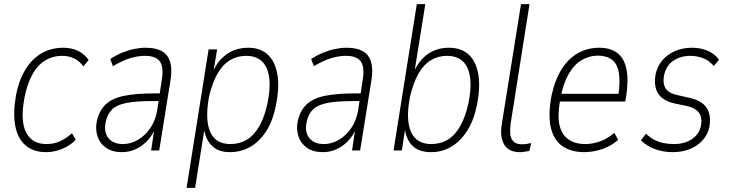

<svg xmlns="http://www.w3.org/2000/svg" viewBox="-20 -725 3513 925"><path d="M202 8Q140 8 102 -25.5Q64 -59 53 -121.5Q42 -184 58 -271Q70 -330 92.5 -372.5Q115 -415 145 -442.5Q175 -470 210.5 -482.5Q246 -495 284 -495Q325 -495 356 -480Q387 -465 407 -436L382 -405Q364 -430 338 -443Q312 -456 280 -456Q248 -456 220 -445Q192 -434 168.5 -410.5Q145 -387 127 -348.5Q109 -310 98 -255Q77 -144 105.5 -87.5Q134 -31 204 -31Q240 -31 270 -45Q300 -59 327 -83L345 -52Q326 -32 302.5 -19Q279 -6 253.5 1Q228 8 202 8Z M568 8Q520 8 490 -13.5Q460 -35 449.5 -69Q439 -103 446 -139Q457 -191 488 -221Q519 -251 576 -263Q633 -275 722 -275H759L753 -238H712Q635 -238 589 -229Q543 -220 520 -198Q497 -176 489 -136Q479 -89 502 -60Q525 -31 573 -31Q609 -31 644 -51Q679 -71 704.5 -108.5Q730 -146 738 -198L759 -337Q770 -401 750.5 -428.5Q731 -456 679 -456Q644 -456 606.5 -444.5Q569 -433 524 -406L511 -441Q539 -459 568 -471Q597 -483 626 -489Q655 -495 682 -495Q730 -495 759 -479Q788 -463 799 -429Q810 -395 802 -342L747 0H708L725 -112H731Q714 -72 688.5 -45.5Q663 -19 632 -5.5Q601 8 568 8Z M879 180 985 -487H1026L1006 -367H1000Q1018 -412 1044.5 -440Q1071 -468 1104 -481.5Q1137 -495 1176 -495Q1235 -495 1270.5 -461.5Q1306 -428 1316.5 -365.5Q1327 -303 1309 -216Q1294 -140 1261 -90.5Q1228 -41 1184 -16.5Q1140 8 1087 8Q1031 8 999.5 -24Q968 -56 961 -116H967L920 180ZM1090 -31Q1134 -31 1169 -52Q1204 -73 1229.5 -117.5Q1255 -162 1269 -229Q1291 -338 1264.5 -397Q1238 -456 1166 -456Q1123 -456 1088 -435Q1053 -414 1028 -370.5Q1003 -327 987 -259Q967 -149 992.5 -90Q1018 -31 1090 -31Z M1536 8Q1488 8 1458 -13.5Q1428 -35 1417.5 -69Q1407 -103 1414 -139Q1425 -191 1456 -221Q1487 -251 1544 -263Q1601 -275 1690 -275H1727L1721 -238H1680Q1603 -238 1557 -229Q1511 -220 1488 -198Q1465 -176 1457 -136Q1447 -89 1470 -60Q1493 -31 1541 -31Q1577 -31 1612 -51Q1647 -71 1672.5 -108.5Q1698 -146 1706 -198L1727 -337Q1738 -401 1718.5 -428.5Q1699 -456 1647 -456Q1612 -456 1574.5 -444.5Q1537 -433 1492 -406L1479 -441Q1507 -459 1536 -471Q1565 -483 1594 -489Q1623 -495 1650 -495Q1698 -495 1727 -479Q1756 -463 1767 -429Q1778 -395 1770 -342L1715 0H1676L1693 -112H1699Q1682 -72 1656.5 -45.5Q1631 -19 1600 -5.5Q1569 8 1536 8Z M2057 8Q1997 8 1965.5 -24.5Q1934 -57 1929 -117H1934L1916 0H1876L1988 -705H2029L1975 -368H1969Q1987 -412 2013 -440Q2039 -468 2071.5 -481.5Q2104 -495 2142 -495Q2203 -495 2238.5 -461.5Q2274 -428 2284.5 -365.5Q2295 -303 2277 -216Q2262 -143 2229.5 -93Q2197 -43 2153 -17.5Q2109 8 2057 8ZM2058 -31Q2102 -31 2137 -52Q2172 -73 2197 -117Q2222 -161 2237 -229Q2259 -338 2232.5 -397Q2206 -456 2133 -456Q2091 -456 2056 -435Q2021 -414 1996 -370Q1971 -326 1955 -258Q1934 -149 1960 -90Q1986 -31 2058 -31Z M2485 8Q2431 8 2409.5 -28Q2388 -64 2397 -124L2490 -705H2531L2440 -129Q2437 -105 2438 -82.5Q2439 -60 2452 -45Q2465 -30 2495 -30Q2507 -30 2520 -32Q2533 -34 2539 -36L2531 2Q2514 5 2504.5 6.5Q2495 8 2485 8Z M2795 8Q2731 8 2689 -21.5Q2647 -51 2633.5 -111.5Q2620 -172 2637 -264Q2654 -342 2687 -393.5Q2720 -445 2766.5 -470Q2813 -495 2866 -495Q2920 -495 2953 -470.5Q2986 -446 2997.5 -394.5Q3009 -343 2997 -263L2992 -236H2663L2669 -273H2976L2958 -257Q2969 -331 2961.5 -374.5Q2954 -418 2928 -437.5Q2902 -457 2860 -457Q2819 -457 2782.5 -435.5Q2746 -414 2720 -369Q2694 -324 2681 -256L2678 -240Q2665 -166 2676 -120.5Q2687 -75 2719 -53Q2751 -31 2800 -31Q2833 -31 2868.5 -43Q2904 -55 2940 -85L2958 -51Q2924 -21 2880.5 -6.5Q2837 8 2795 8Z M3220 8Q3175 8 3134.5 -7Q3094 -22 3068 -49L3092 -81Q3112 -62 3133.5 -51Q3155 -40 3178.5 -35.5Q3202 -31 3227 -31Q3278 -31 3313 -54.5Q3348 -78 3357 -118Q3364 -158 3348 -181Q3332 -204 3291 -214L3228 -227Q3173 -240 3150.5 -274.5Q3128 -309 3139 -370Q3148 -408 3172.5 -436Q3197 -464 3233.5 -479.5Q3270 -495 3314 -495Q3339 -495 3363.5 -489Q3388 -483 3409 -470Q3430 -457 3444 -437L3419 -407Q3395 -435 3365.5 -445.5Q3336 -456 3307 -456Q3259 -456 3224 -432.5Q3189 -409 3179 -361Q3172 -324 3186 -300.5Q3200 -277 3239 -268L3300 -254Q3361 -241 3384.5 -205.5Q3408 -170 3397 -111Q3389 -76 3365 -49Q3341 -22 3304 -7Q3267 8 3220 8Z"/></svg>

Font: Nunito Sans 10pt Condensed ExtraLight
Style: Italic
Weight: 250
Width: 3
Italic angle: -9°
Designer: Vernon Adams
Foundry: Vernon Adams
Version: Version 3.101;gftools[0.9.27]